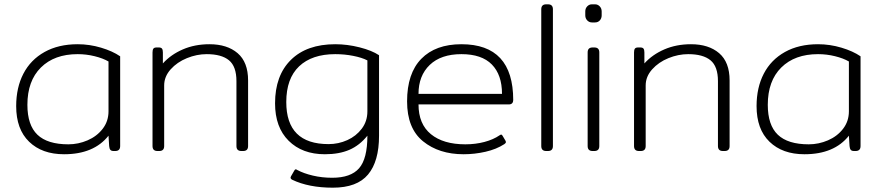

<svg xmlns="http://www.w3.org/2000/svg" viewBox="-20 -700 4084 890"><path d="M55 -208Q55 -294 88.5 -358.5Q122 -423 186.5 -459Q251 -495 340 -495Q395 -495 448.5 -479Q502 -463 537 -439V-23Q537 0 514 0H507Q496 0 491.5 -5.5Q487 -11 486 -23L483 -71Q415 15 277 15Q175 15 115 -43Q55 -101 55 -208ZM483 -184V-415Q457 -430 418.5 -439.5Q380 -449 340 -449Q232 -449 169.5 -387Q107 -325 107 -214Q107 -120 153.5 -75.5Q200 -31 297 -31Q343 -31 386 -49.5Q429 -68 456 -103Q483 -138 483 -184Z M687 -23V-457Q687 -469 691 -474.5Q695 -480 706 -480H716Q727 -480 731 -474.5Q735 -469 735 -457V-406Q772 -447 827.5 -471Q883 -495 951 -495Q1033 -495 1081.5 -453.5Q1130 -412 1130 -327V-23Q1130 0 1107 0H1099Q1076 0 1076 -23V-324Q1076 -392 1041.5 -420.5Q1007 -449 938 -449Q892 -449 846.5 -430.5Q801 -412 771 -378.5Q741 -345 741 -304V-23Q741 0 718 0H710Q687 0 687 -23Z M1334 133Q1323 127 1329 117L1344 91Q1347 85 1351 85Q1354 85 1358 88Q1388 104 1430.5 114Q1473 124 1520 124Q1606 124 1644.5 80Q1683 36 1683 -71Q1647 -26 1599.5 -5.5Q1552 15 1486 15Q1381 15 1318 -47.5Q1255 -110 1255 -221Q1255 -350 1328.5 -422.5Q1402 -495 1534 -495Q1590 -495 1647 -480.5Q1704 -466 1737 -444V-71Q1737 48 1686 109Q1635 170 1523 170Q1411 170 1334 133ZM1683 -184V-420Q1658 -433 1617.5 -441Q1577 -449 1534 -449Q1426 -449 1366.5 -392.5Q1307 -336 1307 -227Q1307 -32 1503 -32Q1549 -32 1590 -50.5Q1631 -69 1657 -103.5Q1683 -138 1683 -184Z M1867 -230Q1867 -360 1933 -427.5Q1999 -495 2119 -495Q2359 -495 2359 -236Q2359 -227 2354 -221.5Q2349 -216 2339 -216H1920Q1920 -125 1977.5 -78Q2035 -31 2137 -31Q2184 -31 2225.5 -42Q2267 -53 2296 -73Q2300 -76 2303 -76Q2307 -76 2310 -70L2323 -48Q2325 -45 2325 -41Q2325 -37 2318 -32Q2281 -8 2230.5 3.5Q2180 15 2129 15Q2015 15 1941 -45Q1867 -105 1867 -230ZM2307 -265Q2307 -353 2260 -401Q2213 -449 2119 -449Q2024 -449 1972 -399Q1920 -349 1920 -265Z M2489 -23V-657Q2489 -680 2512 -680H2520Q2543 -680 2543 -657V-23Q2543 0 2520 0H2512Q2489 0 2489 -23Z M2693 -629V-647Q2693 -661 2702 -670.5Q2711 -680 2724 -680H2738Q2751 -680 2760 -670.5Q2769 -661 2769 -647V-629Q2769 -615 2760.5 -605.5Q2752 -596 2738 -596H2724Q2711 -596 2702 -605.5Q2693 -615 2693 -629ZM2704 -23V-457Q2704 -480 2727 -480H2735Q2758 -480 2758 -457V-23Q2758 0 2735 0H2727Q2704 0 2704 -23Z M2919 -23V-457Q2919 -469 2923 -474.5Q2927 -480 2938 -480H2948Q2959 -480 2963 -474.5Q2967 -469 2967 -457V-406Q3004 -447 3059.5 -471Q3115 -495 3183 -495Q3265 -495 3313.5 -453.5Q3362 -412 3362 -327V-23Q3362 0 3339 0H3331Q3308 0 3308 -23V-324Q3308 -392 3273.5 -420.5Q3239 -449 3170 -449Q3124 -449 3078.5 -430.5Q3033 -412 3003 -378.5Q2973 -345 2973 -304V-23Q2973 0 2950 0H2942Q2919 0 2919 -23Z M3487 -208Q3487 -294 3520.5 -358.5Q3554 -423 3618.5 -459Q3683 -495 3772 -495Q3827 -495 3880.5 -479Q3934 -463 3969 -439V-23Q3969 0 3946 0H3939Q3928 0 3923.5 -5.5Q3919 -11 3918 -23L3915 -71Q3847 15 3709 15Q3607 15 3547 -43Q3487 -101 3487 -208ZM3915 -184V-415Q3889 -430 3850.5 -439.5Q3812 -449 3772 -449Q3664 -449 3601.5 -387Q3539 -325 3539 -214Q3539 -120 3585.5 -75.5Q3632 -31 3729 -31Q3775 -31 3818 -49.5Q3861 -68 3888 -103Q3915 -138 3915 -184Z"/></svg>

Font: Mitr ExtraLight
Style: Regular
Weight: 275
Designer: Thanarat Vachiruckul
Foundry: Cadson Demak Co.,Ltd.
Version: Version 1.001